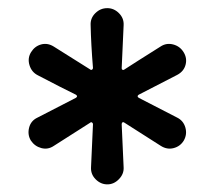

<svg xmlns="http://www.w3.org/2000/svg" viewBox="-20 -790 540 483"><path d="M75.2 -600.6Q59.6 -608.4 54.2 -626Q48.8 -643.6 58.1 -658.7Q67.4 -673.8 83.5 -678.2Q99.6 -682.6 115.2 -672.9L207 -615.2Q209 -613.3 211.4 -614.7Q213.9 -616.2 213.9 -619.1Q209 -678.7 208 -726.6Q207 -744.1 219.7 -756.8Q232.4 -769.5 250 -769.5Q266.6 -769.5 279.3 -756.8Q292 -744.1 291 -726.6L286.1 -618.2Q286.1 -615.2 288.6 -614.3Q291 -613.3 293 -615.2Q318.4 -631.8 383.8 -672.9Q398.4 -682.6 415.5 -678.2Q432.6 -673.8 441.9 -658.7Q451.2 -643.6 446.8 -627Q442.4 -610.4 425.8 -601.6L329.1 -551.8Q323.2 -547.9 329.1 -543.9L425.8 -494.1Q441.4 -486.3 446.3 -469.2Q451.2 -452.1 442.4 -436.5Q433.6 -421.9 417 -417.5Q400.4 -413.1 384.8 -422.9L293 -481.4Q291 -483.4 288.6 -482.4Q286.1 -481.4 286.1 -477.5L291 -369.1Q292 -352.5 279.3 -339.4Q266.6 -326.2 250 -326.2Q233.4 -326.2 220.7 -338.9Q208 -351.6 209 -369.1L213.9 -477.5Q213.9 -480.5 211.4 -481.9Q209 -483.4 207 -481.4L115.2 -422.9Q100.6 -413.1 84 -417.5Q67.4 -421.9 57.6 -436.5Q48.8 -451.2 53.2 -468.8Q57.6 -486.3 74.2 -494.1L170.9 -543.9Q176.8 -547.9 170.9 -551.8Q136.7 -568.4 75.2 -600.6Z"/></svg>

Font: Rounded Mgen+ 2m medium
Style: Regular
Weight: 500
Designer: [Source Han Sans]
Ryoko NISHIZUKA  (kana & ideographs); Paul D. Hunt (Latin, Greek & Cyrillic); Wenlong ZHANG  (bopomofo
Version: Version 1.059.20150602